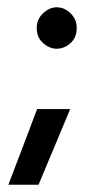

<svg xmlns="http://www.w3.org/2000/svg" viewBox="-20 -387 293 528"><path d="M81 -310Q81 -334 98.5 -350.5Q116 -367 136 -367Q157 -367 174 -350.5Q191 -334 191 -310Q191 -284 174 -268.5Q157 -253 136 -253Q116 -253 98.5 -268.5Q81 -284 81 -310ZM173 -87 86 121H3Q23 69 42.5 17.5Q62 -34 82 -87Z"/></svg>

Font: JosefinSans
Style: SemiBold
Weight: 600
Designer: Santiago Orozco
Foundry: Typemade
Version: Version 1.0 ; ttfautohint (v1.3)